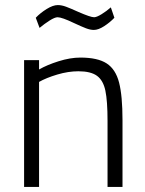

<svg xmlns="http://www.w3.org/2000/svg" viewBox="-20 -737 573 757"><path d="M75 -500H134V-463Q165 -481 211 -495.5Q257 -510 297 -510Q365 -510 400.5 -487Q436 -464 449.5 -411.5Q463 -359 463 -263V0H404V-260Q404 -339 395.5 -379.5Q387 -420 362.5 -438Q338 -456 289 -456Q249 -456 205.5 -443Q162 -430 134 -414V0H75ZM272 -646Q224 -669 207 -669Q196 -669 175.5 -656Q155 -643 136 -627L121 -667Q139 -686 164 -701.5Q189 -717 208 -717Q223 -717 240.5 -710.5Q258 -704 289 -690Q337 -669 351 -669Q361 -669 380.5 -681Q400 -693 417 -708L431 -667Q414 -649 391 -634Q368 -619 350 -619Q336 -619 319 -625.5Q302 -632 272 -646Z"/></svg>

Font: Cairo Light
Style: Regular
Weight: 300
Designer: Mohamed Gaber, Accademia di Belle Arti di Urbino and others
Foundry: Kief Type Foundry, Accademia di Belle Arti di Urbino and others
Version: Version 3.011